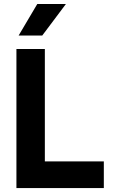

<svg xmlns="http://www.w3.org/2000/svg" viewBox="-20 -956 592 976"><path d="M63.5 -707H208V-135.7H507.8V0H63.5ZM74.7 -775.4 169.4 -935.5H314.9L194.8 -775.4Z"/></svg>

Font: Wanted Sans
Style: Bold
Weight: 700
Designer: Original Design by Kil Hyung-jin and Kang Hanbin, Wanted Lab, Inc; Hangeul from Source Han Sans by Jang Soo-young and Ka
Foundry: Wanted Lab, Inc.
Version: Version 1.000